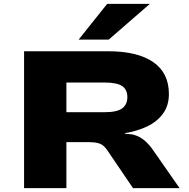

<svg xmlns="http://www.w3.org/2000/svg" viewBox="-20 -969 973 989"><path d="M104 0V-705H536Q689 -705 769.5 -649Q850 -593 850 -485Q850 -425 819.5 -383.5Q789 -342 737.5 -317.5Q686 -293 622 -283L626 -280L659 -277Q686 -272 711 -255.5Q736 -239 762 -205L905 0H665L534 -193Q524 -208 512.5 -218Q501 -228 482.5 -232.5Q464 -237 431 -237H322V0ZM322 -391H518Q583 -391 609.5 -411Q636 -431 636 -469Q636 -507 609.5 -525.5Q583 -544 516 -544H322ZM385 -765 532 -949H752L540 -765Z"/></svg>

Font: Nunito Sans 7pt Expanded Black
Style: Regular
Weight: 900
Width: 7
Designer: Vernon Adams
Foundry: Vernon Adams
Version: Version 3.101;gftools[0.9.27]